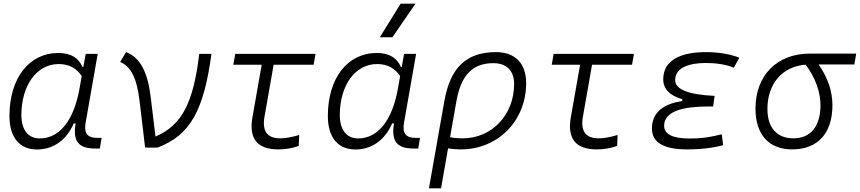

<svg xmlns="http://www.w3.org/2000/svg" viewBox="-20 -815 4747 1060"><path d="M439.9 -444.3H436C414.1 -494.1 373.5 -522.5 302.2 -522.5C140.1 -522.5 32.2 -383.3 32.2 -174.3C32.2 -57.1 87.4 10.3 184.1 10.3C274.9 10.3 347.7 -42 387.2 -133.8H397.5C380.9 -36.6 412.6 4.9 503.9 4.9H531.2L541 -53.7H518.1C460.9 -53.7 442.4 -80.1 453.1 -139.6L519.5 -517.6H453.1ZM304.2 -461.4C365.2 -461.4 404.8 -434.6 431.2 -395L418.9 -325.7C386.7 -144.5 305.2 -50.8 199.7 -50.8C135.7 -50.8 98.1 -97.2 98.1 -180.2C98.1 -340.8 180.7 -461.4 304.2 -461.4Z M781.2 0 790.5 -2 789.1 0H849.1C1031.7 -68.8 1105 -206.5 1147.5 -517.6H1080.1C1047.9 -253.4 988.3 -125 838.4 -61L812 -278.8C795.4 -417.5 753.9 -498 675.8 -527.3L643.6 -472.7C703.6 -447.8 735.8 -381.8 750.5 -257.8Z M1517.1 9.8C1556.2 9.8 1593.8 3.4 1629.4 -9.3L1631.8 -69.8C1588.9 -57.1 1554.2 -51.3 1527.8 -51.3C1456.1 -51.3 1426.8 -89.8 1439.9 -168.5L1490.7 -457.5H1711.4L1722.2 -517.6H1278.8L1268.1 -457.5H1424.8L1373.5 -166.5C1353 -48.8 1400.9 9.8 1517.1 9.8Z M2197.8 -444.3H2193.8C2171.9 -494.1 2131.3 -522.5 2060.1 -522.5C1897.9 -522.5 1790 -383.3 1790 -174.3C1790 -57.1 1845.2 10.3 1941.9 10.3C2032.7 10.3 2105.5 -42 2145 -133.8H2155.3C2138.7 -36.6 2170.4 4.9 2261.7 4.9H2289.1L2298.8 -53.7H2275.9C2218.8 -53.7 2200.2 -80.1 2210.9 -139.6L2277.3 -517.6H2210.9ZM2062 -461.4C2123 -461.4 2162.6 -434.6 2189 -395L2176.8 -325.7C2144.5 -144.5 2063 -50.8 1957.5 -50.8C1893.6 -50.8 1856 -97.2 1856 -180.2C1856 -340.8 1938.5 -461.4 2062 -461.4ZM2077.1 -609.4H2146.5L2273.9 -794.9H2191.9Z M2718.3 -527.3C2555.2 -527.3 2465.8 -442.4 2433.1 -256.8L2348.1 224.6H2415L2453.6 4.4C2477.1 7.8 2500 9.8 2523.4 9.8C2729.5 9.8 2884.8 -147.9 2884.8 -356.4C2884.8 -465.3 2823.7 -527.3 2718.3 -527.3ZM2464.8 -57.6 2499.5 -254.9C2524.9 -399.9 2588.9 -466.3 2703.6 -466.3C2776.4 -466.3 2818.4 -424.8 2818.4 -351.6C2818.4 -180.7 2695.8 -51.3 2534.2 -51.3C2507.3 -51.3 2482.4 -53.7 2464.8 -57.6Z M3274.9 9.8C3314 9.8 3351.6 3.4 3387.2 -9.3L3389.6 -69.8C3346.7 -57.1 3312 -51.3 3285.6 -51.3C3213.9 -51.3 3184.6 -89.8 3197.8 -168.5L3248.5 -457.5H3469.2L3480 -517.6H3036.6L3025.9 -457.5H3182.6L3131.3 -166.5C3110.8 -48.8 3158.7 9.8 3274.9 9.8Z M3773.9 9.8C3852.1 9.8 3919.4 1 3972.2 -13.7L3964.8 -73.7C3920.9 -63 3869.1 -50.3 3788.1 -50.3C3693.8 -50.3 3646.5 -73.7 3646.5 -120.6C3646.5 -203.1 3756.8 -227.1 3889.6 -227.1H3917L3925.3 -285.6C3780.3 -292.5 3707.5 -321.3 3707.5 -372.6C3707.5 -442.9 3786.6 -467.3 3877 -467.3C3935.5 -467.3 3986.8 -459 4031.7 -441.4L4061.5 -496.6C4007.8 -517.1 3946.8 -527.3 3876.5 -527.3C3746.1 -527.3 3641.6 -487.3 3641.6 -377.4C3641.6 -324.2 3676.8 -287.1 3747.6 -267.1L3745.6 -256.8C3647.9 -242.7 3579.1 -197.3 3579.1 -106C3579.1 -28.3 3643.6 9.8 3773.9 9.8Z M4353 9.8C4494.6 9.8 4575.7 -79.1 4575.7 -233.9C4575.7 -309.6 4550.8 -386.7 4499 -459H4696.8L4707 -519H4449.7C4269.5 -519 4150.9 -398.4 4150.9 -215.8C4150.9 -72.3 4224.6 9.8 4353 9.8ZM4428.2 -458C4484.9 -381.8 4509.8 -301.8 4509.8 -233.9C4509.8 -117.7 4455.1 -51.3 4360.4 -51.3C4269 -51.3 4216.8 -110.4 4216.8 -213.9C4216.8 -353.5 4300.3 -448.7 4428.2 -458Z"/></svg>

Font: Cascadia Mono NF Light
Style: Italic
Weight: 300
Italic angle: -10°
Monospace: yes
Designer: Aaron Bell
Foundry: Saja Typeworks
Version: Version 2404.023